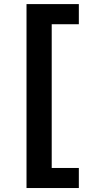

<svg xmlns="http://www.w3.org/2000/svg" viewBox="-20 -768 433 942"><path d="M110.1 154.5V-747.9H366.8V-649.1H233.7V56.1H366.8V154.5Z"/></svg>

Font: InterMG SemiBold
Style: Regular
Weight: 600
Designer: Rasmus Andersson
Foundry: rsms
Version: Version 3.019;December 26, 2023;FontCreator 15.0.0.2955 64-b